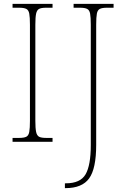

<svg xmlns="http://www.w3.org/2000/svg" viewBox="-20 -734 650 994"><path d="M45 0V-20H79Q104 -20 116 -26Q128 -32 131.5 -51Q135 -70 135 -108V-606Q135 -645 131.5 -663.5Q128 -682 116 -688Q104 -694 79 -694H45V-714H252V-694H219Q194 -694 182.5 -688Q171 -682 167 -663.5Q163 -645 163 -606V-108Q163 -70 167 -51Q171 -32 182.5 -26Q194 -20 219 -20H252V0ZM316 240V215H321Q396 215 423 168.5Q450 122 450 17V-606Q450 -645 446.5 -663.5Q443 -682 431 -688Q419 -694 394 -694H361V-714H568V-694H534Q509 -694 497 -688Q485 -682 481.5 -663.5Q478 -645 478 -606V16Q478 139 441.5 189.5Q405 240 319 240Z"/></svg>

Font: Noto Serif Bengali SemiCondensed Thin
Style: Regular
Weight: 100
Width: 4
Designer: Juan Bruce, Universal Thirst, Indian Type Foundry and the Monotype Design Team.
Foundry: Monotype Imaging Inc.
Version: Version 2.003; ttfautohint (v1.8.4.7-5d5b)